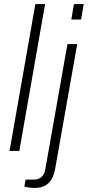

<svg xmlns="http://www.w3.org/2000/svg" viewBox="-20 -743 432 945"><path d="M27 0H75L202 -723H154ZM331 -647H379L392 -723H344ZM151 182C219 182 243 138 252 85L360 -526H312L203 90C197 124 178 141 145 141H106L100 175C112 179 132 182 151 182Z"/></svg>

Font: Archivo Thin
Style: Italic
Weight: 100
Italic angle: -10°
Designer: Hector Gatti
Foundry: Omnibus-Type
Version: Version 2.001